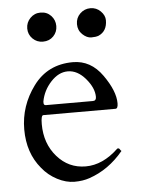

<svg xmlns="http://www.w3.org/2000/svg" viewBox="-50 -697 554 750"><g transform="rotate(-5 227.0 -322.0)"><path d="M113 -257Q104 -257 104 -222Q104 -146 149 -94.5Q194 -43 261 -43Q328 -43 389 -101Q390 -102 392 -102H394Q397 -102 399.5 -97.5Q402 -93 405 -91Q348 -22 271 4Q245 13 212 13Q179 13 144.5 -5Q110 -23 86 -53Q34 -115 34 -207.5Q34 -300 90.5 -376.5Q147 -453 246 -453Q316 -453 361 -389.5Q406 -326 406 -278Q406 -257 396 -257ZM118 -304Q118 -295 127 -295H311Q324 -295 324 -310Q324 -345 292.5 -382Q261 -419 223 -419Q187 -419 156.5 -386Q126 -353 118 -310ZM389 -605Q389 -562 355 -547Q344 -543 326.5 -543Q309 -543 292 -559Q275 -575 275 -599.5Q275 -624 292 -640.5Q309 -657 332.5 -657Q356 -657 372.5 -640.5Q389 -624 389 -605ZM137 -543Q113 -543 96.5 -559.5Q80 -576 80 -599.5Q80 -623 96.5 -640Q113 -657 137 -657Q162 -657 178 -640Q194 -623 194 -599.5Q194 -576 178 -559.5Q162 -543 137 -543Z"/></g></svg>

Font: Cardo
Style: Regular
Weight: 400
Designer: David J. Perry
Foundry: David J. Perry
Version: Version 1.0451